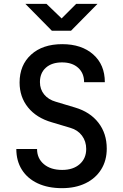

<svg xmlns="http://www.w3.org/2000/svg" viewBox="-20 -970 640 1000"><path d="M303 10Q230 10 176.5 -15Q123 -40 94 -86Q65 -132 65 -194H173Q173 -145 208.5 -115Q244 -85 304 -85Q361 -85 395 -115Q429 -145 429 -194Q429 -234 407 -263.5Q385 -293 347 -304L250 -333Q170 -356 126 -410.5Q82 -465 82 -540Q82 -631 142 -685.5Q202 -740 304 -740Q405 -740 465.5 -686.5Q526 -633 526 -542H418Q418 -589 387 -617Q356 -645 303 -645Q250 -645 219 -617.5Q188 -590 188 -542Q188 -505 210 -478Q232 -451 271 -440L371 -410Q449 -387 492.5 -331Q536 -275 536 -196Q536 -134 507 -87.5Q478 -41 425.5 -15.5Q373 10 303 10ZM250 -810 112 -950H222L301 -874L377 -950H488L350 -810Z"/></svg>

Font: Tiny SemiBold
Style: Regular
Weight: 600
Designer: Philipp Nurullin, Konstantin Bulenkov
Foundry: JetBrains
Version: Version 2.251; ttfautohint (v1.8.4.7-5d5b)